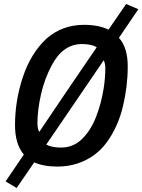

<svg xmlns="http://www.w3.org/2000/svg" viewBox="-20 -821 711 959"><path d="M63 118 8 85 99 -49Q55 -101 55 -196Q55 -319 94.5 -437Q134 -555 212 -628Q291 -697 400 -697Q472 -697 522 -673L610 -801L671 -775L574 -632Q618 -584 618 -489Q618 -390 594 -289.5Q570 -189 515 -112.5Q460 -36 369 -5Q321 11 268 11Q197 11 151 -10ZM176 -162 309 -359 463 -585Q437 -601 389 -601Q295 -601 239 -496Q202 -427 184.5 -348.5Q167 -270 167 -206Q167 -178 176 -162ZM285 -84Q346 -84 389.5 -126.5Q433 -169 459.5 -236.5Q486 -304 498 -381Q506 -433 506 -480Q506 -504 498 -520L310 -244L211 -99Q238 -84 285 -84Z"/></svg>

Font: Storia Sans SemiBold
Style: Italic
Weight: 600
Italic angle: -13°
Designer: Campivisivi
Foundry: Accademia di Belle Arti di Urbino and students of MA course of Visual design
Version: Version 60.001;May 25, 2020;FontCreator 12.0.0.2522 64-bit